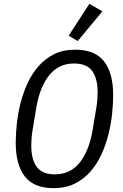

<svg xmlns="http://www.w3.org/2000/svg" viewBox="-20 -969 640 1001"><path d="M260 12Q157 12 109.5 -49Q62 -110 62 -225Q62 -269 67.5 -322Q73 -375 86.5 -429Q100 -483 123 -533.5Q146 -584 180.5 -623.5Q215 -663 262 -686.5Q309 -710 372 -710Q475 -710 522.5 -649Q570 -588 570 -473Q570 -429 564.5 -376Q559 -323 545.5 -269Q532 -215 509 -164.5Q486 -114 451.5 -74.5Q417 -35 369.5 -11.5Q322 12 260 12ZM266 -60Q347 -60 396 -122Q445 -184 463 -292L482 -406Q486 -429 487.5 -450Q489 -471 489 -488Q489 -560 460.5 -599Q432 -638 366 -638Q285 -638 236 -576Q187 -514 169 -406L150 -292Q146 -269 144.5 -248Q143 -227 143 -210Q143 -138 171.5 -99Q200 -60 266 -60ZM385 -755 338 -783 446 -949 514 -910Z"/></svg>

Font: IBM Plex Mono
Style: Italic
Weight: 400
Italic angle: -9°
Monospace: yes
Designer: Mike Abbink, Paul van der Laan, Pieter van Rosmalen
Foundry: Bold Monday
Version: Version 2.3